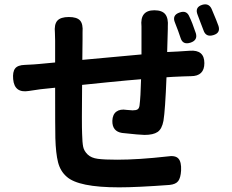

<svg xmlns="http://www.w3.org/2000/svg" viewBox="-20 -802 1040 862"><path d="M830.1 -727.5Q842.8 -702.1 859.4 -652.3Q868.2 -621.1 835 -610.4Q800.8 -599.6 791 -630.9Q781.2 -661.1 765.6 -700.2Q751 -734.4 787.1 -746.1Q818.4 -756.8 830.1 -727.5ZM279.3 -8.8Q251 -33.2 240.7 -73.2Q230.5 -113.3 228.5 -181.6Q227.5 -223.6 227.5 -408.2L162.1 -401.4Q115.2 -394.5 109.4 -393.6Q44.9 -382.8 39.1 -446.3Q36.1 -479.5 47.9 -494.6Q59.6 -509.8 91.8 -510.7Q136.7 -512.7 154.3 -514.6L227.5 -521.5V-619.1Q227.5 -643.6 226.6 -654.3Q222.7 -692.4 237.3 -709Q252 -725.6 289.1 -725.6Q325.2 -725.6 339.4 -710Q353.5 -694.3 350.6 -657.2V-626Q350.6 -571.3 349.6 -533.2Q494.1 -546.9 615.2 -557.6V-683.6Q607.4 -755.9 672.9 -755.9Q708 -755.9 722.2 -737.8Q736.3 -719.7 733.4 -682.6V-671.9Q732.4 -627 730.5 -568.4Q746.1 -569.3 779.3 -570.8Q812.5 -572.3 832 -574.2Q897.5 -579.1 897.5 -518.6Q897.5 -460 836.9 -460Q824.2 -459 802.7 -459Q751 -457 727.5 -455.1Q721.7 -307.6 713.9 -259.8Q707 -222.7 687.5 -209.5Q668 -196.3 628.9 -196.3Q609.4 -196.3 528.3 -205.1Q483.4 -211.9 484.4 -259.8Q485.4 -288.1 502.4 -300.8Q519.5 -313.5 548.8 -308.6Q568.4 -306.6 575.2 -306.6Q590.8 -306.6 597.7 -311Q604.5 -315.4 606.4 -328.1Q611.3 -365.2 613.3 -446.3Q562.5 -442.4 463.4 -432.6Q364.3 -422.9 348.6 -420.9Q346.7 -243.2 348.6 -202.1Q349.6 -161.1 353.5 -142.6Q357.4 -124 373.5 -108.4Q389.6 -92.8 419.4 -88.9Q449.2 -85 505.9 -85Q601.6 -85 731.4 -99.6Q766.6 -105.5 780.8 -90.3Q794.9 -75.2 793 -36.1Q791 -3.9 780.3 10.7Q769.5 25.4 741.2 28.3Q594.7 39.1 514.6 39.1Q332 39.1 279.3 -8.8ZM893.6 -666Q888.7 -677.7 879.9 -701.7Q871.1 -725.6 867.2 -735.4Q853.5 -769.5 887.7 -780.3Q917 -789.1 929.7 -762.7Q955.1 -703.1 960.9 -685.5Q970.7 -654.3 938.5 -644.5Q904.3 -633.8 893.6 -666Z"/></svg>

Font: GenSenMaruGothic TW TTF Bold
Style: Regular
Weight: 700
Version: Version 1.301